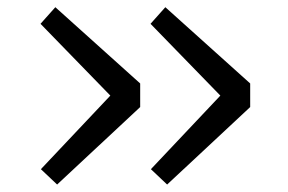

<svg xmlns="http://www.w3.org/2000/svg" viewBox="-20 -550 787 525"><path d="M281.7 -288.6 90.8 -484.9 131.3 -530.3 363.3 -321.8V-257.3L136.2 -45.4L91.8 -87.4ZM582.5 -288.6 391.6 -484.9 432.1 -530.3 664.1 -321.8V-257.3L437 -45.4L392.6 -87.4Z"/></svg>

Font: Armata
Style: Regular
Weight: 400
Designer: Viktoriya Grabowska
Foundry: Viktoriya Grabowska
Version: Version 1.002